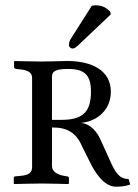

<svg xmlns="http://www.w3.org/2000/svg" viewBox="-20 -692 521 724"><path d="M326 -670 246 -544C240 -534 240 -527 240 -521C240 -515 247 -509 254 -509C261 -509 268 -514 283 -529L398 -638L395 -649C393 -650 391 -652 389 -654C381 -661 368 -672 340 -672C335 -672 329 -671 326 -670ZM323 -346C323 -264 286 -240 210 -240H176V-402C176 -421 185 -432 237 -432C301 -432 323 -407 323 -346ZM101 -62C101 -42 90 -32 59 -29L38 -27C34 -27 32 -25 32 -21V0L33 2C33 2 109 0 137 0C167 0 237 2 237 2L240 0V-21C240 -25 237 -26 233 -27L221 -29C198 -33 176 -44 176 -66V-211H184C252 -211 277 -170 290 -139L320 -79C334 -50 369 12 417 12C430 12 452 11 471 4L465 -17C429 -17 414 -43 395 -86L361 -161C349 -192 321 -225 288 -228V-229C346 -235 398 -277 398 -346C398 -425 329 -462 233 -462C208 -462 174 -460 137 -460C97 -460 35 -462 35 -462L33 -460V-438C33 -436 37 -432 41 -432C74 -429 101 -426 101 -397Z"/></svg>

Font: Linux Libertine O C
Style: Regular
Weight: 400
Designer: Philipp H. Poll
Foundry: Philipp H. Poll
Version: Version 4.0.3